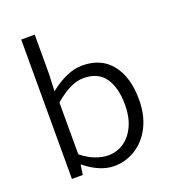

<svg xmlns="http://www.w3.org/2000/svg" viewBox="-143 -893 915 1015"><g transform="rotate(-20 314.5 -385.5)"><path d="M164 -55H161L153 0H92V-784H168V-565L164 -467Q210 -504 256.5 -524.5Q303 -545 347 -545Q454 -545 511.5 -472Q569 -399 569 -273Q569 -186 536 -121Q503 -56 447 -21.5Q391 13 326 13Q287 13 244.5 -5Q202 -23 164 -55ZM490 -272Q490 -369 451.5 -424.5Q413 -480 330 -480Q258 -480 168 -402V-111Q206 -80 244.5 -65.5Q283 -51 315 -51Q366 -51 405.5 -78.5Q445 -106 467.5 -156Q490 -206 490 -272Z"/></g></svg>

Font: Nebula Sans Book
Style: Regular
Weight: 400
Designer: Paul D. Hunt for Adobe (as Source Sans)
Foundry: Nebula Entertainment & Broadcasting LLC
Version: Version 1.010